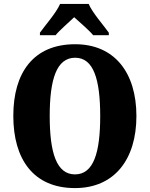

<svg xmlns="http://www.w3.org/2000/svg" viewBox="-20 -951 765 981"><path d="M184 -784V-771H264C283 -795 332 -837 359 -863C386 -839 442 -790 456 -771H536V-784C509 -822 452 -886 433 -931H287C268 -886 211 -822 184 -784ZM363 10C565 10 677 -137 677 -358C677 -580 565 -725 364 -725C151 -725 48 -580 48 -359C48 -137 151 10 363 10ZM363 -60C269 -60 234 -170 234 -358C234 -546 269 -656 364 -656C458 -656 492 -546 492 -358C492 -170 458 -60 363 -60Z"/></svg>

Font: Noto Serif Ethiopic Condensed Black
Style: Regular
Weight: 900
Width: 3
Designer: Monotype Design Team
Foundry: Monotype Imaging Inc.
Version: Version 2.102